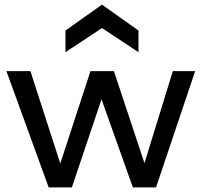

<svg xmlns="http://www.w3.org/2000/svg" viewBox="-20 -812 873 832"><path d="M7.8 -503.9H111.8L241.2 -103.5L372.1 -503.9H473.6L606 -105L729 -503.9H825.7L656.2 0H555.7L419.9 -381.8L291.5 0H190.9ZM263.7 -679.7 421.9 -792 580.1 -679.7V-585.9L421.9 -690.4L263.7 -585.9Z"/></svg>

Font: Inder
Style: Regular
Weight: 400
Designer: Irina Smirnova
Foundry: Irina Smirnova
Version: Version 1.001